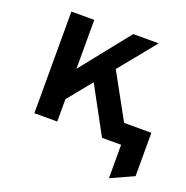

<svg xmlns="http://www.w3.org/2000/svg" viewBox="-123 -625 880 907"><g transform="rotate(20 317.5 -171.5)"><path d="M520 168V0H461V-102H635V116ZM163 -68V-220L395 -511H523ZM84 0V-511H199V0ZM424 0 273 -278 349 -373 554 0Z"/></g></svg>

Font: Overpass Mono Light
Style: Regular
Weight: 300
Monospace: yes
Designer: Delve Withrington, Dave Bailey
Foundry: Delve Fonts LLC
Version: Version 4.000